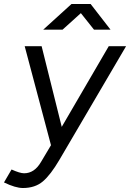

<svg xmlns="http://www.w3.org/2000/svg" viewBox="-74 -732 653 964"><path d="M-54 184 -16 119Q26 138 47 138Q99 138 132 81L182 -3L50 -500H135L236 -95L472 -500H559L224 71Q180 146 141 179Q102 212 41 212Q4 212 -54 184ZM285 -712H381L481 -583H398L332 -666L240 -583H143Z"/></svg>

Font: Oak Sans
Style: Italic
Weight: 400
Italic angle: -9.49998°
Foundry: Erik Kennedy, Walven
Version: Version 1.000